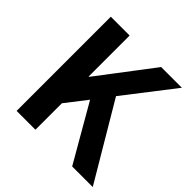

<svg xmlns="http://www.w3.org/2000/svg" viewBox="-189 -905 1068 1068"><g transform="rotate(45 345.0 -370.5)"><path d="M91 0H239V-208L336 -333L528 0H690L424 -449L650 -741H487L242 -419H239V-741H91Z"/></g></svg>

Font: Noto Sans HK
Style: Bold
Weight: 700
Designer: Ryoko NISHIZUKA 西塚涼子 (kana, bopomofo & ideographs); Paul D. Hunt (Latin, Greek & Cyrillic); Sandoll Communications 산돌커뮤니
Foundry: Adobe
Version: Version 2.002;hotconv 1.0.116;makeotfexe 2.5.65601